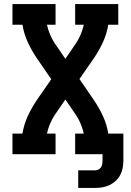

<svg xmlns="http://www.w3.org/2000/svg" viewBox="-20 -755 640 940"><path d="M363 165V79H446Q454 79 462 75Q470 71 474.5 64Q479 57 480.5 48.5Q482 40 482 32V0H348V-101H390Q384 -129 372 -155.5Q360 -182 343 -205L300 -268L257 -205Q240 -182 228 -155.5Q216 -129 210 -101H252V0H41V-101H90Q97 -145 115.5 -185.5Q134 -226 159 -263L231 -367L159 -472Q134 -509 115.5 -549.5Q97 -590 90 -634H41V-735H252V-634H210Q216 -606 228 -579.5Q240 -553 257 -530L300 -467L343 -530Q360 -553 372 -579.5Q384 -606 390 -634H348V-735H559V-634H510Q503 -590 484.5 -549.5Q466 -509 441 -472L369 -368L441 -263Q466 -226 484.5 -185.5Q503 -145 510 -101H584V32Q584 50 580.5 68Q577 86 568.5 102Q560 118 546.5 130.5Q533 143 516.5 151Q500 159 482 162Q464 165 446 165Z"/></svg>

Font: Iosevka Curly Slab Extended
Style: Bold
Weight: 700
Width: 7
Monospace: yes
Designer: Belleve Invis
Foundry: Belleve Invis
Version: Version 11.1.0; ttfautohint (v1.8.3)